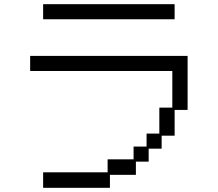

<svg xmlns="http://www.w3.org/2000/svg" viewBox="-20 -807 1040 917"><path d="M186 -787H814V-715H186ZM494 16V-46H618V-107H680V-169H741V-293H803V-468H124V-540H876V-282H814V-159H752V-97H690V-35H629V28H505V90H186V16Z"/></svg>

Font: DotGothic16
Style: Regular
Weight: 400
Designer: Fontworks Inc.
Foundry: Fontworks Inc.
Version: Version 1.100